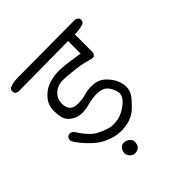

<svg xmlns="http://www.w3.org/2000/svg" viewBox="-164 -665 829 829"><g transform="rotate(-45 250.0 -251.0)"><path d="M195.8 -67.9Q208 -66.4 214.4 -66.2Q220.7 -65.9 226.6 -65.9Q232.4 -65.9 242.7 -67.4Q287.6 -72.3 316.9 -99.1L330.1 -111.8Q343.8 -125.5 354 -138.2Q371.1 -160.6 371.1 -185.5Q371.1 -200.7 365.2 -218.8Q356.9 -244.1 332.5 -268.6Q310.1 -291 278.8 -293.5Q269.5 -294.4 264.4 -294.4Q259.3 -294.4 253.4 -294.2Q247.6 -293.9 239.3 -292.7Q231 -291.5 224.6 -289.1Q203.1 -281.7 173.8 -281.7Q170.4 -281.7 166.5 -281.7Q146 -282.2 134.3 -293.9Q122.1 -306.6 122.1 -331.1Q122.1 -358.9 141.6 -378.4Q163.1 -399.9 198.2 -399.9Q212.4 -399.9 233.9 -397.9Q255.4 -396 274.9 -393.6Q314 -388.2 349.6 -377.4Q353 -376.5 355.5 -376.5Q363.8 -376.5 367.7 -380.9Q371.6 -384.8 373.5 -392.6V-502.9L381.3 -503.4Q410.2 -504.4 431.6 -513.2L437 -523.9Q437.5 -525.4 437.5 -526.9Q437.5 -535.6 432.6 -541L420.9 -547.4L77.1 -545.4H67.9Q38.1 -545.4 13.7 -534.7L8.3 -523.9Q8.3 -523.4 8.3 -522.9Q8.3 -512.7 13.2 -505.9L24.4 -500.5L332.5 -503.4V-426.8Q246.6 -440.9 214.8 -440.9Q190.9 -440.9 168.5 -435.5Q137.7 -428.7 117.7 -413.1Q90.3 -391.6 81.5 -367.7Q75.7 -352.1 75.7 -332Q75.7 -312 79.6 -294.4Q84.5 -272.5 103 -258.3Q126.5 -240.2 156.7 -240.2Q176.3 -240.2 205.6 -247.6Q234.9 -254.9 258.3 -254.9Q294.9 -254.9 311.5 -234.4Q325.2 -217.3 330.1 -193.8Q330.6 -189.9 330.6 -186.5Q330.6 -164.1 304.2 -142.6Q274.9 -119.1 245.6 -112.8Q230 -109.9 216.8 -109.9Q203.6 -109.9 192.9 -112.8Q170.9 -118.2 140.1 -134.3Q108.9 -150.9 71.3 -210.4L60.1 -215.3Q58.6 -215.8 56.6 -215.8Q47.4 -215.8 41 -210.9Q36.6 -204.6 34.7 -195.3Q37.6 -178.7 71.3 -141.6Q106.4 -102.5 137.7 -87.4Q169.4 -72.3 195.8 -67.9ZM228.5 14.2Q229 11.2 229 7.8Q229 -2.9 220.7 -11.2Q211.4 -20.5 196.3 -22.9Q193.8 -23.4 191.4 -23.4Q178.2 -23.4 168.9 -10.3Q162.1 0 162.1 11.7Q162.1 23.9 171.4 33.2Q182.1 43.5 190.9 44.4Q210.4 44.4 219.7 35.2Q227.1 27.8 228.5 14.2Z"/></g></svg>

Font: NaikaiFont
Style: Light
Weight: 300
Version: Version 1.89